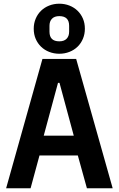

<svg xmlns="http://www.w3.org/2000/svg" viewBox="-20 -1016 640 1036"><path d="M449 0 400 -177H193L145 0H13L209 -698H391L588 0ZM301 -569H293L216 -284H378ZM300 -726Q271 -726 245.5 -736Q220 -746 201.5 -764Q183 -782 172.5 -806.5Q162 -831 162 -861Q162 -890 172.5 -915Q183 -940 201.5 -958Q220 -976 245.5 -986Q271 -996 300 -996Q329 -996 354.5 -986Q380 -976 398.5 -958Q417 -940 427.5 -915.5Q438 -891 438 -861Q438 -832 427.5 -807Q417 -782 398.5 -764Q380 -746 354.5 -736Q329 -726 300 -726ZM300 -793Q326 -793 339.5 -807Q353 -821 353 -845V-877Q353 -929 300 -929Q274 -929 260.5 -915Q247 -901 247 -877V-845Q247 -793 300 -793Z"/></svg>

Font: IBM Plex Mono SemiBold
Style: Regular
Weight: 600
Monospace: yes
Designer: Mike Abbink, Paul van der Laan, Pieter van Rosmalen
Foundry: Bold Monday
Version: Version 2.3